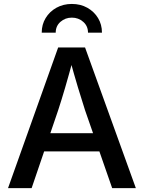

<svg xmlns="http://www.w3.org/2000/svg" viewBox="-20 -973 744 993"><path d="M21.5 0 280.8 -727.5H419.9L682.6 0H560.1L419.9 -402.8Q403.3 -453.6 383.3 -520.3Q363.3 -586.9 337.4 -680.7H361.8Q336.4 -586.4 316.7 -519Q296.9 -451.7 280.8 -402.8L143.6 0ZM164.1 -189.9V-284.2H540V-189.9ZM351.6 -952.6Q396.5 -952.6 431.6 -932.9Q466.8 -913.1 487.1 -879.6Q507.3 -846.2 507.3 -804.2H435.1Q435.1 -838.4 410.4 -860.1Q385.7 -881.8 351.6 -881.8Q317.4 -881.8 292.7 -860.1Q268.1 -838.4 268.1 -804.2H195.8Q195.8 -846.2 216.1 -879.6Q236.3 -913.1 271.7 -932.9Q307.1 -952.6 351.6 -952.6Z"/></svg>

Font: V-Inter
Style: Medium-500
Weight: 500
Designer: Rasmus Andersson
Foundry: rsms
Version: Version 4.000;git-4146feb